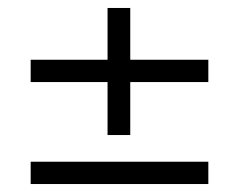

<svg xmlns="http://www.w3.org/2000/svg" viewBox="-20 -504 600 482"><path d="M57 -298V-354H250V-484H307V-354H503V-298H307V-165H250V-298ZM57 -98H503V-42H57Z"/></svg>

Font: Titillium Web[RUS by Daymarius]
Style: Regular
Weight: 300
Designer: Cyrillization by Daymarius
Foundry: Cyrillization by Daymarius
Version: Version 1.002 September 12, 2018